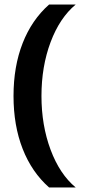

<svg xmlns="http://www.w3.org/2000/svg" viewBox="-20 -770 382 852"><path d="M40 -344Q40 -475 80.5 -578.5Q121 -682 198 -750H316Q245 -691 204.5 -583Q164 -475 164 -344Q164 -214 204.5 -105.5Q245 3 316 62H198Q121 -6 80.5 -109.5Q40 -213 40 -344Z"/></svg>

Font: Sarabun SemiBold
Style: Regular
Weight: 600
Designer: Suppakit Chalermlarp | Katatrad Co.,Ltd.
Foundry: Cadson Demak Co.,Ltd.
Version: Version 1.000; ttfautohint (v1.6)